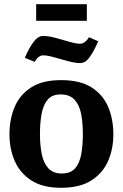

<svg xmlns="http://www.w3.org/2000/svg" viewBox="-20 -883 584 913"><path d="M270 10Q183 10 129 -25Q75 -60 50 -117.5Q25 -175 25 -244Q25 -316 49.6 -374.3Q74.2 -432.6 128.1 -467.3Q182 -502 270.4 -502Q361 -502 415.3 -467.4Q469.6 -432.8 494.3 -374.6Q519 -316.4 519 -244.2Q519 -175 494 -117.5Q469 -60 414.4 -25Q359.9 10 270 10ZM274 -58Q316 -58 337.5 -83Q359 -108 366.5 -150.6Q374 -193.1 374 -246Q374 -300 365.5 -342.5Q357 -385 333.9 -409.5Q310.8 -434 268.3 -434Q228 -434 207 -409.5Q186 -385 178 -342.5Q170 -300 170 -246Q170 -193.1 178.5 -150.6Q187 -108 209.7 -83Q232.3 -58 274 -58ZM361 -583Q337 -583 302.5 -592.5Q268 -602 236 -611Q204 -620 185 -620Q176 -620 168 -615Q160 -610 154.5 -603Q149 -596 145 -589L98 -608Q116 -651 138 -681.5Q160 -712 185 -712Q210 -712 243.5 -703Q277 -694 309.5 -684.5Q342 -675 361 -675Q370 -675 378.5 -680Q387 -685 393.5 -692.5Q400 -700 403 -706L447 -687Q429 -644 408 -613.5Q387 -583 361 -583ZM152 -784V-863H393V-784Z"/></svg>

Font: Manuale
Style: Regular
Weight: 400
Designer: Eduardo Tunni / Pablo Cosgaya
Foundry: Eduardo Tunni / Pablo Cosgaya
Version: Version 1.002